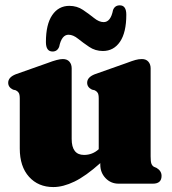

<svg xmlns="http://www.w3.org/2000/svg" viewBox="-20 -706 660 738"><path d="M56 -135V-327Q56 -343 52 -349.2Q48 -355.5 40.5 -359L30 -361.5Q11.5 -370.5 11.5 -388Q11.5 -409 40.5 -420.5L163.5 -464Q202.5 -479 221.5 -479Q238 -479 246.8 -469Q255.5 -459 255.5 -443.5V-172Q255.5 -110.5 303 -110.5Q335.5 -110.5 359.5 -132.5V-327Q359.5 -343 355.5 -349.2Q351.5 -355.5 344 -359L333.5 -361.5Q315 -370.5 315 -388Q315 -409 344 -420.5L467 -464Q488 -472 500.5 -475.5Q513 -479 525.5 -479Q541.5 -479 550.2 -469Q559 -459 559 -443.5V-104.5Q559 -84.5 562 -76.8Q565 -69 571.5 -65L582 -60.5Q601 -49 601 -30Q601 0 567.5 0H436Q406 0 385.8 -21.2Q365.5 -42.5 365.5 -73V-79Q309.5 -29 266 -8Q222.5 13 185 13Q127 13 91.5 -26.5Q56 -66 56 -135ZM375.5 -510Q346 -510 322.8 -525.8Q299.5 -541.5 280.2 -557Q261 -572.5 243.5 -572.5Q217 -572.5 207.5 -526.5Q200.5 -508 182 -508Q156.5 -508 156.5 -544.5Q156.5 -612.5 180.8 -648Q205 -683.5 246.5 -683.5Q276 -683.5 299.2 -667.8Q322.5 -652 341.8 -636.5Q361 -621 378.5 -621Q405.5 -621 414.5 -667.5Q421.5 -685.5 440.5 -685.5Q465.5 -685.5 465.5 -649.5Q465.5 -581 441.2 -545.5Q417 -510 375.5 -510Z"/></svg>

Font: Fraunces 72pt S050 Black
Style: Regular
Weight: 900
Version: Version 1.000; ttfautohint (v1.8.3)